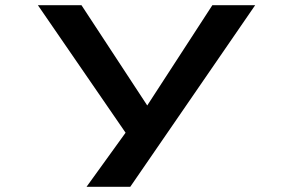

<svg xmlns="http://www.w3.org/2000/svg" viewBox="-20 -520 1140 740"><path d="M313.5 200 464 -8.5 126 -500H294L547.5 -113.5L798.5 -500H963.5L482 200Z"/></svg>

Font: Trispace Expanded SemiBold
Style: Regular
Weight: 600
Width: 7
Designer: Tyler Finck
Foundry: Etcetera Type Company
Version: Version 1.210; ttfautohint (v1.8.3)